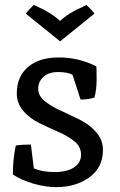

<svg xmlns="http://www.w3.org/2000/svg" viewBox="-20 -756 492 789"><path d="M368 -700 227 -586 86 -700Q96 -714 119 -736Q120 -735 134.5 -728.5Q149 -722 162 -715Q201 -694 227 -670Q262 -703 320 -728Q334 -735 335 -736Q359 -714 368 -700ZM119 -64Q154 -49 204.5 -49Q255 -49 284 -68Q313 -87 313 -120Q313 -153 286 -175Q259 -197 220 -214Q181 -231 142 -250Q103 -269 76 -300Q49 -331 49 -372Q49 -441 95 -480.5Q141 -520 222.5 -520Q304 -520 376 -483Q377 -473 377 -429.5Q377 -386 368 -355Q344 -347 311 -347L278 -449Q256 -460 218.5 -460Q181 -460 159 -440.5Q137 -421 137 -391.5Q137 -362 164.5 -340Q192 -318 231 -300.5Q270 -283 309 -263.5Q348 -244 375.5 -212.5Q403 -181 403 -140Q403 -68 347.5 -27.5Q292 13 211 13Q167 13 117 -1.5Q67 -16 33 -39Q33 -106 45 -158Q68 -162 107 -162Z"/></svg>

Font: Inika
Style: Regular
Weight: 400
Designer: Constanza Artigas Preller
Foundry: Constanza Artigas Preller
Version: Version 1.001